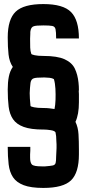

<svg xmlns="http://www.w3.org/2000/svg" viewBox="-20 -791 442 944"><path d="M193 133Q132 133 96.5 119.5Q61 106 44 80.5Q27 55 22.5 17Q18 -21 18 -69H129V-50L128 -32V-16Q128 9 137 18Q146 27 185 27H202Q228 25 239.5 22.5Q251 20 253.5 10Q256 0 256 -21L258 -63V-81L257 -99Q257 -123 253 -140Q249 -148 229.5 -151Q210 -154 197 -154H193Q132 -154 96.5 -167Q61 -180 44 -205Q27 -230 22.5 -266.5Q18 -303 18 -351Q18 -387 23.5 -414.5Q29 -442 43 -462Q26 -487 22 -523Q18 -559 18 -607Q18 -696 57 -733.5Q96 -771 193 -771Q291 -771 329.5 -731.5Q368 -692 368 -602H256Q256 -634 253 -647.5Q250 -661 236.5 -663.5Q223 -666 193 -666Q157 -666 146 -662Q133 -658 130 -640Q129 -637 129 -633.5Q129 -630 129 -625L128 -601Q128 -574 128.5 -557Q129 -540 134 -526Q135 -523 150.5 -519.5Q166 -516 193 -516Q262 -516 298 -499.5Q334 -483 348 -453.5Q362 -424 366 -385Q367 -376 367.5 -366.5Q368 -357 368 -346H367L368 -328V-288Q368 -228 351 -192Q364 -165 366 -130.5Q368 -96 368 -54V-32Q368 58 329.5 95.5Q291 133 193 133ZM248 -255Q252 -273 253 -300Q254 -327 252.5 -354.5Q251 -382 245 -402Q237 -407 224 -408.5Q211 -410 200 -410H193Q157 -410 146 -406Q133 -402 130 -384Q129 -376 127.5 -359.5Q126 -343 126 -333Q126 -321 127 -305.5Q128 -290 130 -270Q131 -267 147.5 -263.5Q164 -260 193 -260Q211 -260 222.5 -258.5Q234 -257 248 -255Z"/></svg>

Font: New Amsterdam
Style: Regular
Weight: 400
Designer: Vladimir Nikolic
Foundry: Vladimir Nikolic
Version: Version 1.000; ttfautohint (v1.8.4.7-5d5b)